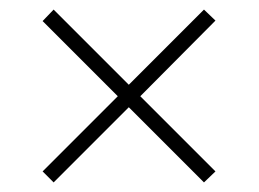

<svg xmlns="http://www.w3.org/2000/svg" viewBox="-20 -521 540 401"><path d="M249 -297 92 -140 69 -163 226 -320 69 -477 92 -501 249 -344 406 -501 430 -478 273 -320 430 -163 406 -140Z"/></svg>

Font: Noto Sans Gurmukhi SemiCondensed ExtraLight
Style: Regular
Weight: 200
Width: 4
Designer: Jelle Bosma - Monotype Design Team
Foundry: Monotype Imaging Inc.
Version: Version 2.004; ttfautohint (v1.8.4.7-5d5b)